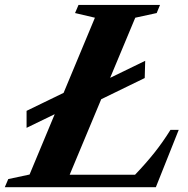

<svg xmlns="http://www.w3.org/2000/svg" viewBox="-70 -782 786 802"><path d="M41 -248V-319L251 -421L324.5 -425L536.5 -528L534.5 -456L327 -355L250 -349.5ZM-50 0 -35.5 -34 53.5 -53 326.5 -708 243.5 -727.5 258 -761.5H598.5L584.5 -727.5L495 -708L221 -52H494Q539 -99 574.5 -143.5Q610 -188 642 -239.5H676.5L581 0Z"/></svg>

Font: Libre Caslon Text
Style: Italic
Weight: 400
Italic angle: -22.583°
Designer: Pablo Impallari, Rodrigo Fuenzalida, Katja Schimmel
Foundry: Pablo Impallari, Rodrigo Fuenzalida
Version: Version 2.000